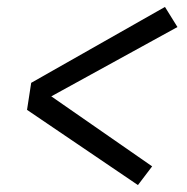

<svg xmlns="http://www.w3.org/2000/svg" viewBox="-20 -618 540 554"><path d="M378 -84 58 -301 70 -379 456 -598 492 -540 128 -340 419 -138Z"/></svg>

Font: Iosevka Term Curly
Style: Italic
Weight: 400
Italic angle: -9°
Designer: Belleve Invis
Foundry: Belleve Invis
Version: Version 32.3.0